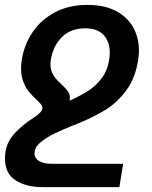

<svg xmlns="http://www.w3.org/2000/svg" viewBox="-31 -558 619 781"><path d="M109.9 -82Q141.6 -103 141.6 -118.7Q141.6 -126.5 135.5 -134Q129.4 -141.6 116.2 -153.8Q98.1 -170.9 85.7 -186Q73.2 -201.2 64 -224.9Q54.7 -248.5 54.7 -279.8Q54.7 -295.9 57.6 -314.9Q67.4 -375.5 100.8 -426Q134.3 -476.6 191.4 -507.3Q248.5 -538.1 325.2 -538.1Q393.6 -538.1 440.7 -513.2Q487.8 -488.3 511 -446.3Q534.2 -404.3 534.2 -352.5Q534.2 -334 531.2 -314.9Q519.5 -239.7 482.2 -189.7Q444.8 -139.6 396.2 -110.1Q347.7 -80.6 279.3 -52.7L264.2 -46.9Q222.7 -30.3 192.6 -15.9Q162.6 -1.5 137.9 17.6Q113.3 36.6 110.4 56.6Q109.4 62.5 109.4 65.4Q109.4 86.4 128.7 97.4Q147.9 108.4 181.6 108.4H469.7L454.6 203.1H140.6Q77.1 203.1 33.2 176Q-10.7 148.9 -10.7 86.4Q-10.7 74.7 -8.3 57.6Q-2 18.1 28.3 -15.4Q58.6 -48.8 109.9 -82ZM174.3 -296.4Q174.3 -277.3 180.7 -262.9Q187 -248.5 195.8 -238.3Q204.6 -228 219.2 -214.8Q236.8 -198.2 245.1 -186.8Q253.4 -175.3 253.4 -159.2Q253.4 -156.7 252.4 -149.9L252 -148.4Q296.4 -168.5 327.4 -188.2Q358.4 -208 382.3 -239.3Q406.2 -270.5 413.1 -314.9Q415.5 -331.1 415.5 -343.8Q415.5 -389.2 390.1 -416Q364.7 -442.9 315.4 -442.9Q257.3 -442.9 221.2 -407.5Q185.1 -372.1 175.8 -314.9Q174.3 -304.7 174.3 -296.4Z"/></svg>

Font: Mardoto Medium
Style: Italic
Weight: 500
Italic angle: -12°
Designer: Christian Robertson, Vahan Hovhannisyan
Foundry: Google
Version: Version 1.000